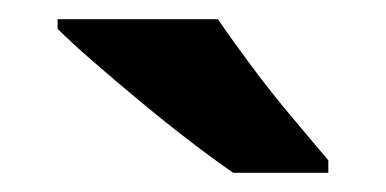

<svg xmlns="http://www.w3.org/2000/svg" viewBox="-20 -786 402 200"><path d="M207 -766Q222 -744 242.5 -716.5Q263 -689 284.5 -663.5Q306 -638 322 -619V-606H223Q204 -619 178.5 -638.5Q153 -658 126.5 -680Q100 -702 77 -722Q54 -742 40 -756V-766Z"/></svg>

Font: Noto Sans Sundanese
Style: Regular
Weight: 400
Designer: Monotype Design Team (Regular), Sérgio L. Martins (other weights)
Foundry: Monotype Imaging Inc.
Version: Version 2.003